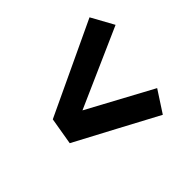

<svg xmlns="http://www.w3.org/2000/svg" viewBox="-133 -774 865 865"><g transform="rotate(-45 300.0 -341.0)"><path d="M453 -69 260 -172 66 -275 88 -405 530 -613 589 -506 211 -339 520 -172Z"/></g></svg>

Font: Iosevka Curly HvExObl
Style: Regular
Weight: 900
Width: 7
Italic angle: -9°
Monospace: yes
Designer: Belleve Invis
Foundry: Belleve Invis
Version: Version 11.1.0; ttfautohint (v1.8.3)